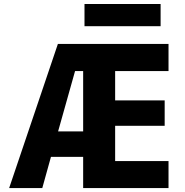

<svg xmlns="http://www.w3.org/2000/svg" viewBox="-20 -953 939 973"><path d="M26.4 0 273.4 -730.5H834V-592.8H563.5V-444.3H814.5V-315.4H563.5V-136.7H834V0H401.4V-158.2H238.3L194.3 0ZM274.4 -287.1H401.4V-592.8H360.4ZM408.2 -820.3V-932.6H793.9V-820.3Z"/></svg>

Font: GenEi M Gothic v2 Heavy
Style: Regular
Weight: 800
Version: Version 2.0